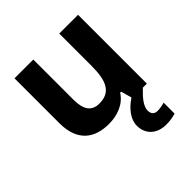

<svg xmlns="http://www.w3.org/2000/svg" viewBox="-210 -691 1077 1077"><g transform="rotate(-45 328.5 -153.0)"><path d="M475 111C475 77 502 43 547 0H579V-546H430V-289C430 -173 403 -109 312 -109C251 -109 224 -149 224 -227V-546H75V-190C75 -50 152 10 269 10C337 10 402 -14 437 -70H445L463 -6C411 28 372 76 372 128C372 194 419 240 494 240C526 240 549 235 570 229V142C557 146 535 151 514 151C491 151 475 138 475 111Z"/></g></svg>

Font: Noto Sans Gunjala Gondi
Style: Bold
Weight: 700
Designer: Ek Type
Foundry: Ek Type
Version: Version 1.004